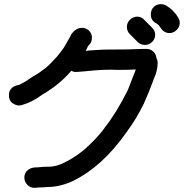

<svg xmlns="http://www.w3.org/2000/svg" viewBox="-20 -826 920 923"><path d="M146 77Q125 77 111 62Q97 47 97 28Q97 7 111 -6Q125 -19 146 -21Q160 -21 190 -24Q229 -24 238 -27Q255 -29 273 -37Q280 -39 280 -40Q328 -62 369 -94Q388 -108 406 -126Q444 -161 477 -203V-204L483 -211V-212Q539 -282 594 -392L633 -492Q599 -490 544 -490L513 -491Q470 -491 427 -487Q371 -481 345 -480Q333 -480 323 -486Q275 -429 202 -382Q187 -374 176 -366Q134 -335 85 -321Q78 -319 71 -319Q59 -319 45 -327Q23 -339 23 -368Q23 -404 59 -415L75 -419V-420L97 -431L141 -460L152 -466Q169 -476 184 -488L199 -499Q219 -515 255 -555L267 -570Q276 -581 284 -593L287 -597L318 -651L322 -660Q344 -692 374 -692Q401 -692 416 -668Q422 -657 422 -645Q422 -619 403 -605L402 -602L392 -581L405 -583Q473 -588 500 -588H541Q604 -588 636 -590L684 -591Q703 -591 716.5 -578.5Q730 -566 732 -547Q737 -538 738 -527Q738 -485 719 -446L713 -429Q694 -378 672 -329Q636 -254 585 -186Q472 -26 333 43Q269 73 208 73Q190 75 171 75ZM677 -610Q657 -610 642 -624L604 -662Q590 -676 590 -697Q590 -716 604 -730.5Q618 -745 639 -746Q660 -746 673 -731L711 -693Q726 -678 726 -659Q726 -639 711.5 -624.5Q697 -610 677 -610ZM795 -667Q769 -667 752 -692Q752 -693 750.5 -694.5Q749 -696 748 -698Q741 -707 740 -708Q739 -709 735 -711Q735 -712 733.5 -713Q732 -714 729 -715Q705 -728 705 -757Q705 -770 711 -782Q726 -806 754 -806Q766 -806 778 -800Q815 -778 837 -741Q844 -730 844 -717Q844 -690 819 -674Q807 -667 795 -667Z"/></svg>

Font: Bad Comic
Style: Regular
Weight: 400
Designer: GGBotNet
Foundry: f0n7
Version: 0.9